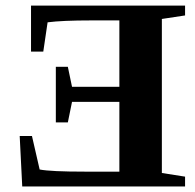

<svg xmlns="http://www.w3.org/2000/svg" viewBox="-20 -675 707 695"><path d="M649.9 0H60.5L51.3 -182.6H95.7L123.5 -61.5Q162.6 -53.7 288.6 -53.7H412.1V-306.2H240.7L225.6 -231.9H182.1V-433.1H225.6L240.7 -360.8H412.1V-601.1H310.5Q205.1 -601.1 152.3 -594.2L136.7 -488.3H92.3V-654.8H649.9V-619.1L565.9 -606.4V-48.8L649.9 -35.6Z"/></svg>

Font: Liberation Serif
Style: Bold
Weight: 700
Designer: Steve Matteson
Foundry: Ascender Corporation
Version: Version 2.1.5